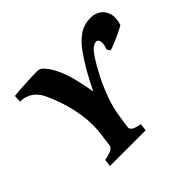

<svg xmlns="http://www.w3.org/2000/svg" viewBox="-144 -825 1020 1020"><g transform="rotate(-45 366.5 -315.0)"><path d="M592.8 -431.2 580.6 -450.7Q592.3 -479.5 589.1 -499.5Q585.9 -519.5 570.8 -519.5Q558.6 -519.5 543.7 -508.8Q528.8 -498 507.8 -466.8Q488.3 -437.5 460.9 -386.2Q433.6 -335 409.9 -271.7Q386.2 -208.5 377 -142.1L367.7 -75.7Q367.2 -69.3 376 -59.6Q384.8 -49.8 429.2 -40.5L423.8 0H155.3L160.6 -40.5Q206.5 -49.8 218.3 -59.3Q230 -68.8 231 -75.7L240.2 -142.1Q251 -217.3 241 -287.1Q231 -356.9 211.4 -414.3Q191.9 -471.7 172.9 -508.8Q157.7 -539.6 129.2 -559.6Q100.6 -579.6 60.1 -579.6L61.5 -620.1Q76.2 -622.1 101.3 -623.8Q126.5 -625.5 154.3 -627Q182.1 -628.4 205.1 -629.2Q228 -629.9 238.3 -629.9Q258.3 -629.9 272.5 -614.7Q286.6 -599.6 296.9 -584Q327.1 -536.6 344.7 -472.7Q362.3 -408.7 372.6 -342.3Q402.8 -403.8 428 -447.8Q453.1 -491.7 484.4 -535.6Q512.2 -575.2 549.8 -602.5Q587.4 -629.9 640.6 -629.9Q670.9 -629.9 695.1 -614Q719.2 -598.1 728.8 -567.1Q738.3 -536.1 724.6 -490.7Q710 -481.4 685.1 -469.5Q660.2 -457.5 634.8 -447Q609.4 -436.5 592.8 -431.2Z"/></g></svg>

Font: Gentium Book Plus
Style: Bold Italic
Weight: 700
Italic angle: -8°
Designer: Victor Gaultney, Annie Olsen, Iska Routamaa, Becca Hirsbrunner
Foundry: SIL International
Version: Version 6.101